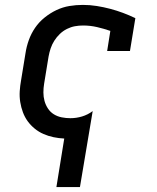

<svg xmlns="http://www.w3.org/2000/svg" viewBox="-20 -558 640 783"><path d="M210 205 242 7Q220 6 198.5 1.5Q177 -3 157.5 -11.5Q138 -20 121.5 -33.5Q105 -47 93 -63.5Q81 -80 73.5 -100Q66 -120 62.5 -142Q59 -164 60.5 -186.5Q62 -209 66 -231L84 -341Q88 -368 97.5 -394.5Q107 -421 123 -444.5Q139 -468 162 -486.5Q185 -505 210.5 -517Q236 -529 263 -533.5Q290 -538 318 -538Q347 -538 375 -533.5Q403 -529 429.5 -522Q456 -515 481.5 -505.5Q507 -496 532 -484L510 -350H417L430 -432Q404 -441 376 -447.5Q348 -454 319 -454Q302 -454 285.5 -451Q269 -448 253 -440Q237 -432 224 -419.5Q211 -407 201.5 -392Q192 -377 186.5 -360.5Q181 -344 178 -327L160 -217Q157 -199 157 -181Q157 -163 161.5 -146.5Q166 -130 175.5 -115.5Q185 -101 199.5 -92Q214 -83 231.5 -79.5Q249 -76 267 -76Q291 -76 314.5 -83Q338 -90 358 -105L306 205Z"/></svg>

Font: Iosevka Slab Medium Extended
Style: Italic
Weight: 500
Width: 7
Italic angle: -9°
Monospace: yes
Designer: Belleve Invis
Foundry: Belleve Invis
Version: Version 11.1.0; ttfautohint (v1.8.3)